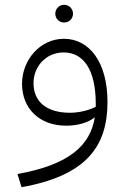

<svg xmlns="http://www.w3.org/2000/svg" viewBox="-20 -525 532 802"><path d="M248 -431C269 -431 285 -447 285 -468C285 -488 269 -505 248 -505C227 -505 211 -488 211 -468C211 -447 227 -431 248 -431ZM247 -363C148 -363 72 -275 72 -175C72 -74 142 0 257 0C301 0 346 -11 376 -35C357 83 269 163 53 202L70 257C338 209 429 89 429 -99C429 -267 352 -363 247 -363ZM273 -54C172 -54 120 -102 120 -178C120 -247 172 -306 246 -306C328 -306 380 -235 380 -91V-79C349 -63 307 -54 273 -54Z"/></svg>

Font: FiraGO Light
Style: Regular
Weight: 300
Designer: bBox Type
Foundry: bBox Type GmbH
Version: Version 1.001;PS 001.001;hotconv 1.0.88;makeotf.lib2.5.64775